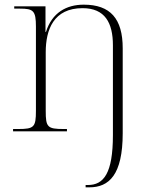

<svg xmlns="http://www.w3.org/2000/svg" viewBox="-20 -563 651 823"><path d="M347 240H363C447 240 506 187 506 8V-356C506 -483 453 -543 339 -543C265 -543 203 -509 177 -426H175V-536H41V-526H66C123 -526 134 -517 134 -449V-88C134 -18 126 -10 58 -10H36V0H267V-10H253C183 -10 176 -18 176 -88V-339C176 -436 210 -528 334 -528C430 -528 464 -465 464 -369V16C464 181 424 230 357 230H347Z"/></svg>

Font: Noto Serif Display ExtraLight
Style: Regular
Weight: 200
Designer: Monotype Design Team
Foundry: Monotype Imaging Inc.
Version: Version 2.009